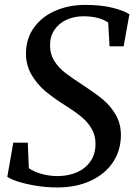

<svg xmlns="http://www.w3.org/2000/svg" viewBox="-20 -772 572 802"><path d="M10.5 -33.5 35.5 -176H96L100.5 -69.5Q120.5 -55 153 -45.8Q185.5 -36.5 220.5 -36.5Q264 -36.5 300 -51.8Q336 -67 357.5 -97.5Q379 -128 379 -171.5Q379 -206 363.2 -233.5Q347.5 -261 321.2 -283Q295 -305 253.5 -331Q203.5 -362.5 169.2 -391.2Q135 -420 111.8 -459.5Q88.5 -499 88.5 -548.5Q88.5 -610 121.5 -656.2Q154.5 -702.5 211 -727Q267.5 -751.5 336 -751.5Q401 -751.5 448.2 -740Q495.5 -728.5 520.5 -712.5L496.5 -578.5H437.5L432 -677.5Q416 -689.5 389.2 -696.8Q362.5 -704 328 -704Q291 -704 259.2 -690Q227.5 -676 208.2 -648.5Q189 -621 189 -583Q189 -545.5 207 -517.2Q225 -489 252 -468Q279 -447 329.5 -414.5Q379 -382 410.5 -355.8Q442 -329.5 463.5 -292.5Q485 -255.5 485 -208Q485 -144 451.8 -94.2Q418.5 -44.5 358.2 -16.8Q298 11 219 11Q175 11 131.5 4Q88 -3 55.5 -13.5Q23 -24 10.5 -33.5Z"/></svg>

Font: Merriweather Text
Style: Italic
Weight: 400
Italic angle: -7.8°
Designer: Eben Sorkin
Foundry: Eben Sorkin
Version: Version 2.100